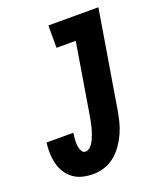

<svg xmlns="http://www.w3.org/2000/svg" viewBox="-138 -824 775 920"><g transform="rotate(-20 250.0 -363.5)"><path d="M180 8Q152 8 126 2Q100 -4 79 -19Q58 -34 44 -56Q30 -78 23.5 -103.5Q17 -129 16 -156Q15 -183 19 -211H155Q154 -201 153 -190.5Q152 -180 151.5 -170Q151 -160 152 -150Q153 -140 155.5 -131Q158 -122 164 -114Q170 -106 180 -106Q191 -106 200.5 -113.5Q210 -121 216.5 -131Q223 -141 227.5 -151.5Q232 -162 236 -172.5Q240 -183 243 -193.5Q246 -204 248.5 -215Q251 -226 253 -236.5Q255 -247 257 -258L317 -621H219V-735H474L392 -240Q387 -211 380 -183Q373 -155 360.5 -127.5Q348 -100 330.5 -75Q313 -50 289.5 -30.5Q266 -11 237 -1.5Q208 8 180 8Z"/></g></svg>

Font: Iosevka SS04 Heavy Oblique
Style: Regular
Weight: 900
Italic angle: -9°
Monospace: yes
Designer: Belleve Invis
Foundry: Belleve Invis
Version: Version 19.0.0; ttfautohint (v1.8.4)